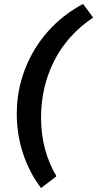

<svg xmlns="http://www.w3.org/2000/svg" viewBox="-20 -762 492 973"><path d="M188 191Q129 113 97 16.5Q65 -80 65 -186Q65 -302 105.5 -408.5Q146 -515 221 -600.5Q296 -686 401 -742L452 -673Q321 -585 254.5 -453.5Q188 -322 188 -165Q188 -81 208.5 -5.5Q229 70 266 131Z"/></svg>

Font: Work Sans SemiBold
Style: Italic
Weight: 600
Italic angle: -13°
Designer: Wei Huang
Foundry: Wei Huang
Version: Version 2.012; ttfautohint (v1.8.3)